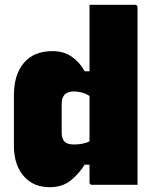

<svg xmlns="http://www.w3.org/2000/svg" viewBox="-20 -770 640 800"><path d="M199 -557Q245 -557 278.5 -534Q312 -511 333 -473H353V-750H542Q553 -750 553 -739V0H364Q353 0 353 -11V-84H333Q306 -42 272 -16Q238 10 187 10Q118 10 78 -37Q38 -84 38 -163V-373Q38 -459 79.5 -508Q121 -557 199 -557ZM249 -180Q260 -168 288 -168Q327 -168 353 -181V-370Q338 -380 321 -384.5Q304 -389 288 -389Q237 -389 237 -338V-218Q237 -191 249 -180Z"/></svg>

Font: Recursive Sn Lnr St Blk
Style: Regular
Weight: 900
Version: Version 1.079;hotconv 1.0.112;makeotfexe 2.5.65598; ttfautoh